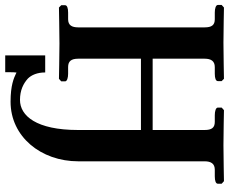

<svg xmlns="http://www.w3.org/2000/svg" viewBox="-94 -594 899 754"><g transform="rotate(90 356.0 -217.5)"><path d="M490 -74C490 90 434 154 372 154C334 154 308 141 288 123C274 109 264 86 264 55H197V212H263C263 207 263 174 264 172V168C266 168 267 169 269 170C286 178 314 191 379 191C516 191 613 72 613 -75V-571C613 -596 622 -611 646 -611H672C690 -611 701 -615 701 -623V-638L691 -647C691 -647 585 -645 550 -645C511 -645 412 -647 412 -647L402 -638V-623C402 -615 416 -611 432 -611H458C481 -611 490 -599 490 -571V-367H210V-571C210 -596 219 -611 243 -611H269C287 -611 298 -615 298 -623V-638L289 -647C289 -647 183 -645 147 -645C109 -645 9 -647 9 -647L-1 -638V-623C-1 -615 13 -611 29 -611H55C78 -611 87 -599 87 -571V-75C87 -50 79 -35 55 -35H29C11 -35 0 -31 0 -23V-8L9 1C9 1 115 -1 151 -1C189 -1 289 1 289 1L299 -8V-23C299 -31 285 -35 269 -35H243C220 -35 210 -47 210 -75V-321H490Z"/></g></svg>

Font: Libertinus Serif
Style: Bold
Weight: 700
Designer: Philipp H. Poll, Khaled Hosny
Foundry: Caleb Maclennan
Version: Version 7.050;RELEASE